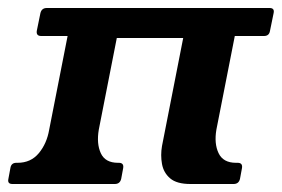

<svg xmlns="http://www.w3.org/2000/svg" viewBox="-43 -460 704 480"><path d="M631 -440Q644 -440 641 -427L632 -383Q630 -370 617 -370H544L498 -136Q492 -101 503.5 -77Q515 -53 547 -53H551Q564 -53 562 -40L557 -13Q554 0 541 0H433Q399 0 382.5 -14Q366 -28 362 -50Q358 -72 362 -95L415 -365H249L204 -136Q198 -101 209 -77Q220 -53 252 -53H254Q267 -53 265 -40L260 -13Q257 0 244 0H-12Q-25 0 -22 -13L-17 -40Q-15 -53 -2 -53H1Q34 -53 54 -77Q74 -101 80 -136L126 -370H60Q47 -370 49 -383L58 -427Q61 -440 74 -440Z"/></svg>

Font: Young Serif Light
Style: Italic
Weight: 300
Italic angle: -10.979°
Designer: Bastien Sozeau
Foundry: NBR — Bastien Sozeau
Version: Version 5.001